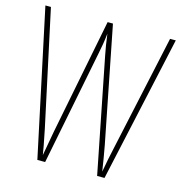

<svg xmlns="http://www.w3.org/2000/svg" viewBox="-106 -810 859 906"><g transform="rotate(15 323.5 -357.0)"><path d="M642 -714H614L492 -151C483 -111 475 -72 467 -26C459 -77 455 -103 446 -151L335 -714H309L198 -151C195 -134 184 -75 176 -29C173 -48 166 -89 153 -151L32 -714H5L157 0H195L306 -561C313 -597 317 -616 322 -661C328 -616 331 -597 338 -561L449 0H485Z"/></g></svg>

Font: Noto Sans Armenian ExtraCondensed Thin
Style: Regular
Weight: 100
Width: 2
Designer: Monotype Design Team
Foundry: Monotype Imaging Inc.
Version: Version 2.008